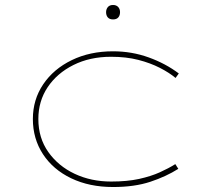

<svg xmlns="http://www.w3.org/2000/svg" viewBox="-20 -741 842 771"><path d="M434 10Q339 10 266 -25Q193 -60 152.5 -122Q112 -184 112 -263Q112 -341 153.5 -402.5Q195 -464 268 -499.5Q341 -535 434 -535Q509 -535 577 -510.5Q645 -486 698 -446L685 -428Q660 -449 622 -468.5Q584 -488 535.5 -500.5Q487 -513 426 -513Q341 -513 275 -480Q209 -447 171.5 -391Q134 -335 134 -263Q134 -187 174 -130.5Q214 -74 280 -43Q346 -12 426 -12Q491 -12 538.5 -22.5Q586 -33 621.5 -49Q657 -65 684 -82L696 -63Q647 -32 583.5 -11Q520 10 434 10ZM434 -663Q420 -663 413 -671Q406 -679 406 -692Q406 -704 413 -712.5Q420 -721 434 -721Q447 -721 454.5 -713Q462 -705 462 -692Q462 -679 455 -671Q448 -663 434 -663Z"/></svg>

Font: Lexend Tera Thin
Style: Regular
Weight: 250
Version: Version 1.007